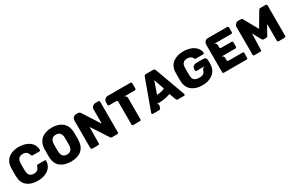

<svg xmlns="http://www.w3.org/2000/svg" viewBox="172 -2114 5338 3524"><g transform="rotate(-30 2841.0 -352.5)"><path d="M46.9 -259.8Q45.9 -268.6 45.9 -295.9V-400.9Q45.9 -428.2 46.9 -437Q48.3 -505.4 73.2 -557.9Q98.1 -610.4 140.6 -642.6Q183.1 -674.8 237.8 -690.9Q292.5 -707 356.9 -707Q416.5 -707 470.5 -692.6Q524.4 -678.2 568.8 -649.7Q613.3 -621.1 640.4 -573.5Q667.5 -525.9 668.9 -464.8Q668.9 -456.1 663.1 -450.2Q655.3 -443.8 647 -443.8H505.9Q491.2 -443.8 484.9 -450.2Q479.5 -454.6 474.1 -470.2Q460.4 -517.1 433.6 -537.1Q406.7 -557.1 356.9 -557.1Q244.6 -557.1 240.2 -432.1Q238.8 -418.9 238.8 -397.9V-299.8Q238.8 -278.3 240.2 -265.1Q244.6 -139.2 356.9 -139.2Q400.4 -139.2 432.1 -159.2Q460.9 -180.7 474.1 -227.1Q478 -241.2 484.9 -247.1Q491.7 -252.9 505.9 -252.9H647Q655.8 -252.9 663.1 -247.1Q668.9 -241.2 668.9 -231.9Q668 -182.1 649.4 -141.1Q630.9 -100.1 600.6 -72.5Q570.3 -44.9 530 -26.1Q489.7 -7.3 446.3 1.2Q402.8 9.8 356.9 9.8Q217.3 9.8 133.5 -58.6Q49.8 -127 46.9 -259.8Z M1060.5 9.8Q992.7 9.8 937.5 -6.6Q882.3 -22.9 840.6 -55.4Q798.8 -87.9 775.1 -140.6Q751.5 -193.4 749.5 -262.2Q748.5 -281.2 748.5 -348.1Q748.5 -416 749.5 -435.1Q751.5 -503.4 775.4 -556.4Q799.3 -609.4 841.1 -642.6Q882.8 -675.8 938.2 -692.9Q993.7 -710 1060.5 -710Q1127.4 -710 1182.9 -692.9Q1238.3 -675.8 1279.5 -642.3Q1320.8 -608.9 1344.7 -556.2Q1368.7 -503.4 1370.6 -435.1Q1372.6 -356.9 1372.6 -348.1Q1372.6 -317.9 1372.3 -302.2Q1372.1 -286.6 1370.4 -258.5Q1368.7 -230.5 1365.5 -213.4Q1362.3 -196.3 1356 -171.9Q1349.6 -147.5 1340.6 -130.1Q1331.5 -112.8 1317.4 -93.8Q1303.2 -74.7 1284.7 -59.1Q1201.7 9.8 1060.5 9.8ZM1176.8 -268.1Q1178.7 -346.2 1178.7 -351.1Q1178.7 -357.9 1176.8 -432.1Q1175.3 -491.7 1146.7 -525.9Q1118.2 -560.1 1060.5 -560.1Q1002 -560.1 973.6 -526.1Q945.3 -492.2 943.8 -432.1Q942.9 -413.1 942.9 -351.1Q942.9 -287.1 943.8 -268.1Q945.3 -209 974.4 -174.6Q1003.4 -140.1 1060.5 -140.1Q1117.7 -140.1 1146.5 -174.8Q1175.3 -209.5 1176.8 -268.1Z M1487.3 -27.8V-612.8Q1487.3 -648.9 1512.9 -674.6Q1538.6 -700.2 1574.2 -700.2H1606.4Q1627 -700.2 1639.2 -693.4Q1651.4 -686.5 1664.6 -668.9Q1752 -532.2 1770.5 -502.9Q1793 -467.8 1816.4 -432.1Q1870.6 -346.2 1871.6 -344.2Q1874.5 -339.8 1877.4 -335.2Q1880.4 -330.6 1881.6 -328.4Q1882.8 -326.2 1883.3 -325.2H1887.7Q1893.6 -325.2 1893.6 -328.1V-612.8Q1893.6 -668.9 1948.2 -693.8Q1966.3 -700.2 1980.5 -700.2H2045.4Q2056.6 -700.2 2062.5 -692.9Q2069.3 -686 2069.3 -673.8V-28.8Q2069.3 -18.1 2062.5 -11.2Q2055.7 -2.9 2045.4 -2.9H1932.6Q1908.2 -2.9 1898.4 -22Q1881.3 -47.9 1844.7 -104Q1808.1 -160.2 1790.5 -187Q1737.3 -264.2 1712.4 -307.1Q1708.5 -313 1700 -325.9Q1691.4 -338.9 1687.5 -345.2Q1675.8 -362.3 1675.3 -362.8Q1672.4 -363.8 1668.5 -363.8L1664.6 -27.8Q1664.6 -15.6 1657.2 -9.8Q1650.4 -2.9 1638.7 -2.9H1512.7Q1503.4 -2.9 1495.4 -10.7Q1487.3 -18.6 1487.3 -27.8Z M2243.2 -700.2H2722.2Q2748.5 -700.2 2748.5 -673.8V-563Q2748.5 -550.8 2741.2 -544.9Q2734.4 -538.1 2722.2 -538.1H2491.2Q2512.7 -538.1 2530 -522.5Q2547.4 -506.8 2547.4 -485.8V-27.8Q2547.4 -15.1 2540.5 -9.8Q2533.7 -2.9 2521.5 -2.9H2383.3Q2372.6 -2.9 2365 -10Q2357.4 -17.1 2357.4 -27.8V-506.8Q2357.4 -520.5 2348.1 -529.8Q2336.4 -538.1 2327.1 -538.1H2182.1Q2169.9 -538.1 2163.1 -544.9Q2156.2 -550.3 2156.2 -563V-613.8Q2156.2 -650.4 2181.4 -675.3Q2206.5 -700.2 2243.2 -700.2Z M2782.2 -5.9Q2775.9 -13.7 2775.9 -21Q2775.9 -28.8 2776.9 -29.8L3009.3 -668Q3019.5 -696.8 3048.8 -696.8H3204.1Q3233.9 -696.8 3244.1 -668L3476.1 -29.8Q3477.1 -28.8 3477.1 -21Q3477.1 -12.7 3470.7 -6.3Q3464.4 0 3456.1 0H3327.1Q3301.3 0 3293 -22L3241.2 -163.1Q3122.6 -119.1 2980 -119.1H2944.8Q2961.4 -116.2 2972.2 -101.1Q2982.9 -82 2974.1 -60.1L2960 -22Q2951.7 0 2926.3 0H2796.9Q2789.6 0 2782.2 -5.9ZM3203.1 -301.8 3126 -522 3036.1 -262.2Q3079.6 -264.6 3125.5 -274.7Q3171.4 -284.7 3203.1 -301.8Z M3535.6 -269Q3534.7 -277.8 3534.7 -306.2V-414.1Q3534.7 -442.4 3535.6 -451.2Q3537.1 -518.6 3562.7 -570.1Q3588.4 -621.6 3632.1 -652.6Q3675.8 -683.6 3730.5 -699.2Q3785.2 -714.8 3848.6 -714.8Q3931.2 -714.8 4005.1 -688.2Q4079.1 -661.6 4124 -605Q4161.1 -557.1 4162.6 -505.9Q4162.6 -496.6 4156.2 -490.2Q4149.9 -483.9 4140.6 -483.9H3986.8Q3975.6 -483.9 3971.7 -487.8Q3966.3 -491.2 3960.9 -498Q3954.6 -512.2 3945.8 -523.9Q3927.2 -542.5 3922.9 -545.9Q3894 -565.9 3848.6 -565.9Q3733.4 -565.9 3729 -445.8Q3728 -437 3728 -411.1V-310.1Q3728 -282.7 3729 -273.9Q3730.5 -206.5 3763.9 -177.2Q3797.4 -147.9 3865.7 -147.9Q3915.5 -147.9 3930.7 -154.8Q3940.9 -157.7 3948.7 -164.1Q3982.9 -185.1 3993.7 -225.1Q3998 -241.7 4006.8 -252Q4013.2 -261.2 4025.9 -270Q4046.4 -282.2 4064 -282.2H3886.7Q3875 -282.2 3868.7 -290Q3861.8 -296.9 3861.8 -308.1V-325.2Q3861.8 -338.9 3867.7 -356Q3875 -380.9 3897.9 -396Q3920.9 -411.1 3947.8 -411.1H4095.7Q4166 -411.1 4166 -338.9V-270Q4166 -214.8 4149.2 -169.4Q4132.3 -124 4102.8 -92.5Q4073.2 -61 4032.7 -39.6Q3992.2 -18.1 3946 -8.1Q3899.9 2 3848.6 2Q3780.8 2 3724.9 -14.9Q3668.9 -31.7 3627 -64.7Q3585 -97.7 3561 -149.7Q3537.1 -201.7 3535.6 -269Z M4278.3 -26.9V-611.8Q4278.3 -648.4 4303.5 -673.8Q4328.6 -699.2 4365.2 -699.2H4773.4Q4783.2 -699.2 4791.3 -690.9Q4799.3 -682.6 4799.3 -672.9V-574.2Q4799.3 -563.5 4791.5 -557.1Q4784.2 -549.8 4773.4 -549.8H4403.3Q4425.8 -549.8 4442.1 -533.9Q4458.5 -518.1 4458.5 -496.1V-454.1Q4458.5 -440.4 4467.3 -431.6Q4476.1 -422.9 4489.3 -422.9H4706.5Q4732.4 -422.9 4732.4 -397V-307.1Q4732.4 -280.8 4706.5 -280.8H4403.3Q4424.8 -280.8 4441.7 -265.4Q4458.5 -250 4458.5 -229V-182.1Q4458.5 -171.4 4467.3 -161.1Q4474.6 -150.9 4489.3 -150.9H4781.2Q4793.5 -150.9 4800.5 -144Q4807.6 -137.2 4807.6 -125V-26.9Q4807.6 -16.6 4799.8 -9.3Q4792 -2 4781.2 -2H4303.7Q4292.5 -2 4285.4 -8.8Q4278.3 -15.6 4278.3 -26.9Z M5476.1 -696.8H5587.9Q5597.7 -696.8 5606 -688.7Q5614.3 -680.7 5614.3 -670.9V-24.9Q5614.3 -14.6 5606.4 -7.3Q5598.6 0 5587.9 0H5461.9Q5450.7 0 5443.8 -6.8Q5437 -13.7 5437 -24.9V-366.2Q5437 -372.1 5431.2 -372.1L5329.1 -189.9Q5317.4 -167 5293.9 -167H5241.2Q5220.7 -167 5206.1 -189.9L5108.9 -369.1L5099.1 -24.9Q5099.1 -12.2 5092.3 -6.8Q5085.4 0 5073.2 0H4948.2Q4937 0 4930.2 -6.8Q4921.9 -13.7 4921.9 -24.9V-613.8Q4921.9 -645 4947.3 -670.9Q4972.7 -696.8 5003.9 -696.8H5060.1Q5086.4 -696.8 5096.2 -674.8L5263.2 -376L5439.9 -674.8Q5449.7 -696.8 5476.1 -696.8Z"/></g></svg>

Font: Cunia
Style: Bold
Weight: 700
Designer: Alejo Bergmann, Denis Ignatov
Foundry: Hubert & Fischer
Version: Version 1.00 February 21, 2019, initial release